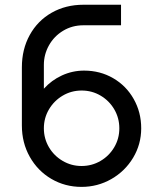

<svg xmlns="http://www.w3.org/2000/svg" viewBox="-20 -754 661 790"><path d="M561 -226Q561 -160.5 527.8 -105Q494.5 -49.5 438 -17.2Q381.5 15 315.5 15Q247.5 15 191.2 -18Q135 -51 102.5 -108.8Q70 -166.5 70 -237.5V-477Q70 -551.5 102.5 -610.2Q135 -669 192.8 -701.8Q250.5 -734.5 323.5 -734.5H478V-650H323.5Q277 -650 239.8 -627.5Q202.5 -605 181.5 -567.5Q160.5 -530 160.5 -487V-389Q192 -424 235.2 -443.8Q278.5 -463.5 326 -463.5Q392 -463.5 445.8 -432.2Q499.5 -401 530.2 -346.5Q561 -292 561 -226ZM471 -226Q471 -268.5 450.2 -304Q429.5 -339.5 394 -360.5Q358.5 -381.5 316 -381.5Q273.5 -381.5 238 -360.5Q202.5 -339.5 181.5 -304Q160.5 -268.5 160.5 -226Q160.5 -184 181.2 -148.5Q202 -113 237.8 -92Q273.5 -71 315.5 -71Q358 -71 393.5 -91.8Q429 -112.5 450 -148Q471 -183.5 471 -226Z"/></svg>

Font: CCSD_manrope Medium
Style: Regular
Weight: 500
Designer: Mikhail Sharanda
Foundry: Mikhail Sharanda
Version: Version 4.503